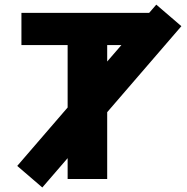

<svg xmlns="http://www.w3.org/2000/svg" viewBox="-20 -787 822 844"><path d="M55.7 -57.6 277.3 -314.5V-588.9H74.2V-730.5H635.7L667 -766.6L777.3 -671.9L451.2 -293.9V0H277.3V-91.8L166 37.1ZM451.2 -516.6 513.7 -588.9H451.2Z"/></svg>

Font: GenEi M Gothic v2 Heavy
Style: Regular
Weight: 800
Version: Version 2.0